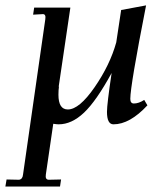

<svg xmlns="http://www.w3.org/2000/svg" viewBox="-76 -448 589 707"><path d="M341.8 9.8Q317.9 9.8 317.9 -36.1Q317.9 -64 335 -179.2Q278.8 -76.2 233.4 -33.2Q188 9.8 140.1 9.8Q132.3 9.8 120.1 7.8L92.8 194.8Q89.8 213.9 104 213.9L148.9 212.9L145 238.8H-56.2L-51.8 212.9L-5.9 213.9Q7.3 211.9 8.8 194.8L90.8 -377Q93.8 -396 82 -396L45.9 -394L49.8 -419.9H183.1L140.1 -128.9H141.1Q139.2 -116.7 139.2 -99.1Q139.2 -44.9 173.8 -44.9Q215.8 -44.9 272.5 -127Q329.1 -209 352.1 -292L370.1 -411.1L461.9 -428.2Q403.8 -132.3 403.8 -84Q403.8 -66.9 417 -66.9Q435.1 -66.9 455.1 -80.1L466.8 -60.1Q401.9 9.8 341.8 9.8Z"/></svg>

Font: Unna-Italic
Style: Italic
Weight: 400
Italic angle: -8°
Designer: Jorge de Buen U.
Foundry: Omnibus-Type
Version: Version 2.006;PS 002.006;hotconv 1.0.70;makeotf.lib2.5.58329